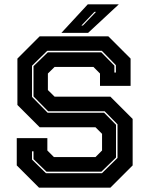

<svg xmlns="http://www.w3.org/2000/svg" viewBox="-20 -868 691 888"><path d="M160.5 0 57.5 -103V-229H199V-172L229.5 -141.5H421.5L452 -172V-249L421.5 -279.5H163.5L60.5 -382.5V-597L163.5 -700H481L584 -597V-471H442.5V-528L412 -558.5H232.5L201.5 -528V-451.5L232.5 -421H490.5L593.5 -318V-103L490.5 0ZM192.5 -67H451.5L523.5 -137.5V-293L464 -353.5H202.5L135 -422V-562L201 -626H448.5L509 -564.5V-532.5H516V-566.5L451 -633H198.5L128 -564V-420L200.5 -346.5H461.5L516.5 -291V-139.5L449 -74H195L135 -132V-168H128V-130ZM264 -716 386 -848H529.5L387.5 -716ZM356.5 -750H363.5L424 -813H416.5Z"/></svg>

Font: Tourney Thin ExtraBold
Style: Regular
Weight: 800
Version: Version 1.015